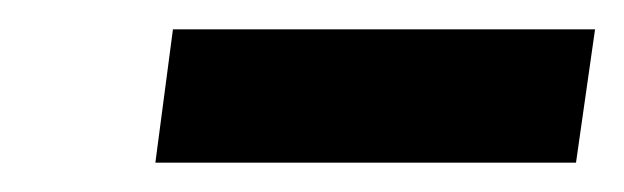

<svg xmlns="http://www.w3.org/2000/svg" viewBox="-20 -772 426 131"><path d="M373 -661 386 -752H98L86 -661Z"/></svg>

Font: Fira Sans Medium
Style: Italic
Weight: 500
Italic angle: -8°
Designer: bBox Type GmbH & Carrois Corporate GbR & Edenspiekermann AG
Foundry: bBox Type GmbH & Carrois Corporate GbR & Edenspiekermann AG
Version: Version 4.301;PS 004.301;hotconv 1.0.88;makeotf.lib2.5.64775